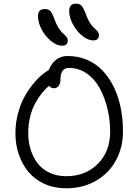

<svg xmlns="http://www.w3.org/2000/svg" viewBox="-20 -1058 754 1046"><path d="M356.9 -998Q356.9 -1038.1 394 -1038.1Q413.6 -1038.1 423.8 -1027.3Q434.1 -1016.6 448.2 -980Q456.1 -957 466.6 -939.5Q477.1 -921.9 485.8 -912.8Q494.6 -903.8 502.4 -896.7Q510.3 -889.6 514.6 -882.8Q519 -876 519 -867.2Q519 -837.9 488.8 -837.9Q458.5 -837.9 427.2 -863.8Q396 -889.6 376.5 -927Q356.9 -964.4 356.9 -998ZM187 -969.2Q187 -1008.8 224.1 -1008.8Q243.7 -1008.8 253.7 -998.3Q263.7 -987.8 277.8 -951.2Q287.6 -922.9 301 -902.8Q314.5 -882.8 324.5 -874.8Q334.5 -866.7 341.8 -857.7Q349.1 -848.6 349.1 -837.9Q349.1 -809.1 318.8 -809.1Q288.6 -809.1 257.3 -835Q226.1 -860.8 206.5 -898.2Q187 -935.5 187 -969.2ZM340.8 -32.2Q274.9 -32.2 221.4 -56.6Q168 -81.1 134 -122.6Q100.1 -164.1 82 -217.8Q64 -271.5 64 -332Q64 -386.7 77.4 -437.7Q90.8 -488.8 110.8 -526.1Q130.9 -563.5 156.2 -595.5Q181.6 -627.4 203.9 -646.5Q226.1 -665.5 246.1 -676.8Q258.8 -711.4 285.2 -732.2Q311.5 -752.9 348.1 -752.9Q405.8 -752.9 454.6 -731.9Q503.4 -710.9 539.1 -673.3Q574.7 -635.7 599.9 -584.2Q625 -532.7 637.5 -471.2Q649.9 -409.7 649.9 -341.8Q649.9 -255.4 612.3 -185.3Q574.7 -115.2 503.7 -73.7Q432.6 -32.2 340.8 -32.2ZM133.8 -332Q133.8 -285.6 146.5 -244.4Q159.2 -203.1 183.8 -169.9Q208.5 -136.7 249 -117.4Q289.6 -98.1 340.8 -98.1Q445.3 -98.1 512.7 -165Q580.1 -231.9 580.1 -341.8Q580.1 -404.3 565.7 -464.6Q551.3 -524.9 524.4 -575.4Q497.6 -626 453.4 -657Q409.2 -688 355 -688Q309.1 -688 309.1 -622.1Q309.1 -601.1 298.8 -589.1Q288.6 -577.1 273.9 -577.1Q257.8 -577.1 247.1 -590.8Q226.1 -572.8 208 -550Q189.9 -527.3 172.1 -495.6Q154.3 -463.9 144 -421.4Q133.8 -378.9 133.8 -332Z"/></svg>

Font: Shantell Sans Bouncy
Style: Regular
Weight: 300
Designer: Stephen Nixon, Anya Danilova, Shantell Martin
Foundry: Arrow Type
Version: Version 1.006;[9816181b4]